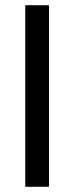

<svg xmlns="http://www.w3.org/2000/svg" viewBox="-20 -717 286 737"><path d="M168 -697V0H77V-697Z"/></svg>

Font: A Bank Premium Regular
Style: Regular
Weight: 400
Designer: Ninad Kale (Devanagari), Jonny Pinhorn (Latin), Htun Naung (Myanmar)
Foundry: Indian Type Foundry
Version: 4.004